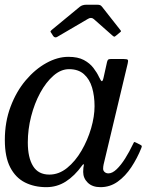

<svg xmlns="http://www.w3.org/2000/svg" viewBox="-22 -764 654 794"><path d="M562.5 -152Q545.5 -109.5 521 -72.5Q496.5 -35.5 464.8 -12.8Q433 10 393.5 10Q360 10 341 -8.5Q322 -27 322 -53Q322 -64 322.8 -69.8Q323.5 -75.5 324.5 -79.5Q325.5 -85 323.5 -85Q321.5 -85 317.5 -79.5Q286.5 -36.5 250 -13.2Q213.5 10 169.5 10Q120 10 81.2 -9.5Q42.5 -29 20.2 -72Q-2 -115 -2 -185Q-2 -260 21.8 -323Q45.5 -386 84.5 -432Q123.5 -478 169.8 -503.5Q216 -529 261 -529Q300 -529 324.8 -515.8Q349.5 -502.5 364.2 -483.2Q379 -464 387.5 -445.5Q395.5 -428.5 399.2 -428.2Q403 -428 406.5 -444L420.5 -507Q422 -514 425 -517Q428 -520 436.5 -520H489Q504 -520 506.5 -516.5Q509 -513 506 -501L406.5 -84Q405.5 -80 405 -75Q404.5 -70 404.5 -66Q404.5 -58 410.8 -52.5Q417 -47 426.5 -47Q442.5 -47 460.5 -64.2Q478.5 -81.5 495.8 -109Q513 -136.5 527.5 -167Q530.5 -173.5 532 -175.8Q533.5 -178 540 -174.5L557 -166Q563.5 -162.5 564.2 -160.5Q565 -158.5 562.5 -152ZM369 -325Q369 -367 358.8 -401.8Q348.5 -436.5 325.2 -457.2Q302 -478 263.5 -478Q230 -478 199.2 -451.2Q168.5 -424.5 144.5 -380.5Q120.5 -336.5 106.8 -282.8Q93 -229 93 -175Q93 -112 114.8 -77Q136.5 -42 182 -42Q221.5 -42 255.5 -69.5Q289.5 -97 315 -140.8Q340.5 -184.5 354.8 -233.5Q369 -282.5 369 -325ZM198 -615 190.5 -627Q186 -632.5 186.8 -634.5Q187.5 -636.5 194 -642L308 -736Q318.5 -744.5 336 -744.5H378.5Q388.5 -744.5 392.5 -742.5Q396.5 -740.5 400 -736L475.5 -640Q478.5 -636.5 478.5 -635Q478.5 -633.5 473.5 -629.5L459 -617.5Q452.5 -612 450.5 -612.2Q448.5 -612.5 443 -617L366 -685Q355 -694.5 341 -685.5L215.5 -612Q205.5 -605.5 198 -615Z"/></svg>

Font: Besley
Style: Italic
Weight: 400
Italic angle: -13°
Designer: Owen Earl
Foundry: indestructible type*
Version: Version 4.000; ttfautohint (v1.8.4.7-5d5b)